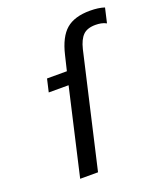

<svg xmlns="http://www.w3.org/2000/svg" viewBox="-136 -821 770 909"><g transform="rotate(-20 249.0 -366.0)"><path d="M125 -500H225L243 -575Q263 -660 305 -696Q347 -732 425 -732Q468 -732 498 -722L481 -648Q468 -655 454.5 -657.5Q441 -660 427 -660Q385 -660 364 -639Q343 -618 332 -573L200 0H110L210 -435H110Z"/></g></svg>

Font: Perun
Style: Italic
Weight: 400
Italic angle: -12°
Foundry: Copyright (c) Stefan Peev, Context Ltd, 2016
Version: Version 1.027